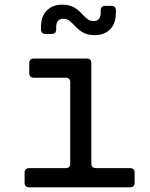

<svg xmlns="http://www.w3.org/2000/svg" viewBox="-20 -800 640 820"><path d="M105 0Q85 0 85 -20V-62Q85 -82 105 -82H260Q280 -82 280 -102V-448Q280 -468 260 -468H125Q105 -468 105 -488V-530Q105 -550 125 -550H350Q370 -550 370 -530V-102Q370 -82 390 -82H535Q555 -82 555 -62V-20Q555 0 535 0ZM385 -650Q355 -650 336 -660.5Q317 -671 304 -685Q291 -699 279 -709.5Q267 -720 250 -720Q237 -720 228.5 -711.5Q220 -703 220 -685V-675Q220 -655 200 -655H175Q155 -655 155 -675V-685Q155 -730 180 -755Q205 -780 245 -780Q275 -780 294 -769.5Q313 -759 326 -745Q339 -731 351 -720.5Q363 -710 380 -710Q394 -710 402 -718.5Q410 -727 410 -745V-755Q410 -775 430 -775H455Q475 -775 475 -755V-745Q475 -700 450.5 -675Q426 -650 385 -650Z"/></svg>

Font: Pitagon Sans Mono
Style: Regular
Weight: 400
Monospace: yes
Designer: Travis Tran
Foundry: Pitagon
Version: Version 1.001;gftools[0.9.26]